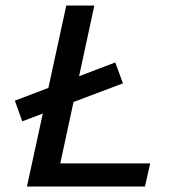

<svg xmlns="http://www.w3.org/2000/svg" viewBox="-20 -678 619 698"><path d="M78 0 221 -658H323L181 0ZM110 0 128 -84H526L507 0ZM61 -237 34 -312 399 -451 427 -375Z"/></svg>

Font: Ysabeau Infant SemiBold
Style: Italic
Weight: 600
Italic angle: -12°
Designer: Christian Thalmann (Catharsis Fonts)
Version: Version 2.002; featfreeze: ss01,ss02,lnum